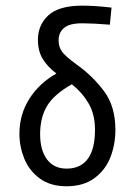

<svg xmlns="http://www.w3.org/2000/svg" viewBox="-20 -647 478 680"><path d="M215.8 12.7Q158.2 12.7 120.6 -15.1Q83 -43 65.9 -85.4Q48.8 -127.9 48.8 -172.9Q48.8 -241.2 83.5 -296.4Q118.2 -351.6 179.7 -386.7Q147.5 -411.1 130.9 -439Q114.3 -466.8 114.3 -505.9Q114.3 -558.6 151.4 -592.8Q188.5 -627 271.5 -627Q315.4 -627 375 -620.1L369.1 -559.6Q307.6 -564.5 271.5 -564.5Q225.6 -564.5 206.5 -547.9Q187.5 -531.2 187.5 -503.9Q187.5 -480.5 200.2 -463.4Q212.9 -446.3 251 -418.9Q309.6 -377 349.1 -323.2Q388.7 -269.5 388.7 -187.5Q388.7 -135.7 371.1 -90.3Q353.5 -44.9 314.5 -16.1Q275.4 12.7 215.8 12.7ZM215.8 -49.8Q265.6 -49.8 291 -84.5Q316.4 -119.1 316.4 -187.5Q316.4 -242.2 293.5 -281.2Q270.5 -320.3 234.4 -348.6Q170.9 -312.5 146.5 -271.5Q122.1 -230.5 122.1 -171.9Q122.1 -115.2 146.5 -82.5Q170.9 -49.8 215.8 -49.8Z"/></svg>

Font: Sudo Variable
Style: Regular
Weight: 400
Monospace: yes
Designer: Jens Kutilek
Foundry: Jens Kutilek
Version: Version 0.040